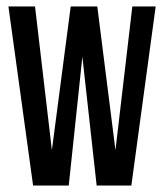

<svg xmlns="http://www.w3.org/2000/svg" viewBox="-20 -572 507 592"><path d="M234 -397 278 0H385L460 -552H388L336 -109L280 -552H198L140 -109L88 -552H6L82 0H192Z"/></svg>

Font: Queering
Style: Regular
Weight: 400
Designer: Adam Naccarato
Foundry: adamnac
Version: Version 2.000;hotconv 1.0.109;makeotfexe 2.5.65596